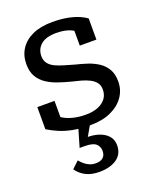

<svg xmlns="http://www.w3.org/2000/svg" viewBox="-140 -603 756 923"><g transform="rotate(-20 237.5 -141.5)"><path d="M358 -131Q358 -153 347 -167Q336 -181 317.5 -190.5Q299 -200 275.5 -206.5Q252 -213 226 -219Q195 -227 164.5 -237.5Q134 -248 109 -264.5Q84 -281 69 -306.5Q54 -332 54 -371Q54 -415 76 -448.5Q98 -482 139.5 -500.5Q181 -519 240 -519Q285 -519 319.5 -512Q354 -505 377 -494.5Q400 -484 411 -475V-367H326V-461Q337 -461 344 -457.5Q351 -454 355.5 -447Q360 -440 361 -431.5Q362 -423 359 -412Q348 -429 330 -440.5Q312 -452 289.5 -457.5Q267 -463 240 -463Q187 -463 161 -440.5Q135 -418 135 -382Q135 -360 146.5 -345Q158 -330 178 -320.5Q198 -311 222.5 -304Q247 -297 274 -289Q304 -282 334 -272Q364 -262 388 -246Q412 -230 426.5 -205Q441 -180 441 -142Q441 -99 417 -64.5Q393 -30 349 -10Q305 10 242 10Q194 10 155.5 2.5Q117 -5 87 -18Q57 -31 33 -46V-159H121V-33Q106 -42 98.5 -50.5Q91 -59 88 -68Q85 -77 86 -86Q87 -95 90 -105Q106 -84 129 -71Q152 -58 180 -51.5Q208 -45 241 -45Q277 -45 303 -55.5Q329 -66 343.5 -85Q358 -104 358 -131ZM248 -4 207 68 198 59Q236 57 266 66.5Q296 76 313.5 95.5Q331 115 331 144Q331 168 321.5 185.5Q312 203 295 214Q278 225 256 230.5Q234 236 209 236Q167 236 138.5 221Q110 206 93 181L128 148Q137 159 148.5 169Q160 179 174.5 185Q189 191 206 191Q230 191 243 179.5Q256 168 256 146Q256 123 240 109Q224 95 183 95H157L186 -4Z"/></g></svg>

Font: Roboto Serif 28pt
Style: Regular
Weight: 400
Designer: Greg Gazdowicz
Foundry: Commercial Type
Version: Version 1.008